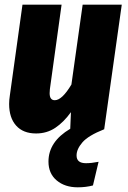

<svg xmlns="http://www.w3.org/2000/svg" viewBox="-20 -552 546 820"><path d="M307 112Q307 145 347 145Q371 145 401 139L377 240Q347 248 312 248Q257 248 222 218.5Q187 189 187 138Q187 53 280 -2L283 -73Q252 -30 216 -6Q180 18 134 18Q79 18 49 -15.5Q19 -49 19 -108Q19 -125 22 -144L76 -532H243L193 -171Q192 -164 192 -154Q192 -124 214 -124Q245 -124 285 -191L333 -532H500L425 0Q357 27 332 56Q307 85 307 112Z"/></svg>

Font: Fira Sans Condensed ExtraBold
Style: Italic
Weight: 800
Width: 3
Italic angle: -8°
Designer: bBox Type GmbH & Carrois Corporate GbR & Edenspiekermann AG
Foundry: bBox Type GmbH & Carrois Corporate GbR & Edenspiekermann AG
Version: Version 4.301